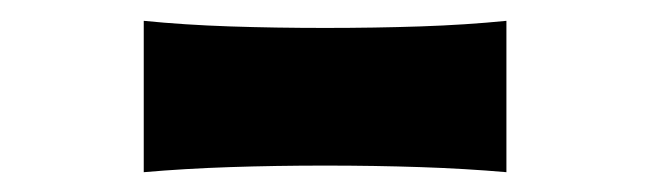

<svg xmlns="http://www.w3.org/2000/svg" viewBox="-20 -742 640 189"><path d="M121.5 -572.5V-721.5Q161.5 -717.5 206.2 -716Q251 -714.5 300 -714.5Q349 -714.5 393.8 -716Q438.5 -717.5 478.5 -721.5V-572.5Q438.5 -576 393.8 -577.5Q349 -579 300 -579Q251 -579 206.2 -577.5Q161.5 -576 121.5 -572.5Z"/></svg>

Font: Commissioner Flair ExtraBold
Style: Regular
Weight: 800
Designer: Kostas Bartsokas
Foundry: Kostas Bartsokas
Version: Version 1.000; ttfautohint (v1.8.3)